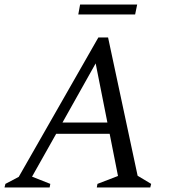

<svg xmlns="http://www.w3.org/2000/svg" viewBox="-35 -831 770 851"><path d="M-15 0 -11 -16 48 -47 401 -665H444L575 -52L635 -16L631 0H394L397 -16L488 -51L451 -238H214L107 -48L188 -16L185 0ZM242 -288H441L389 -550ZM312 -767 320 -811H573L564 -767Z"/></svg>

Font: Spectral
Style: Italic
Weight: 400
Italic angle: -10°
Designer: Jean-Baptiste Levee
Foundry: Production Type
Version: Version 2.001